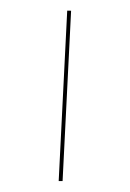

<svg xmlns="http://www.w3.org/2000/svg" viewBox="-133 -862 692 1022"><g transform="rotate(15 213.0 -351.5)"><path d="M127 -797.9 317.9 89.8 297.9 95.2 106.9 -793Z"/></g></svg>

Font: Fira Sans Compressed Thin
Style: Regular
Weight: 100
Width: 1
Designer: Carrois Corporate & Edenspiekermann AG
Foundry: Carrois Corporate GbR & Edenspiekermann AG
Version: Version 4.203;PS 004.203;hotconv 1.0.88;makeotf.lib2.5.64775